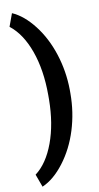

<svg xmlns="http://www.w3.org/2000/svg" viewBox="-111 -861 586 1137"><g transform="rotate(-10 182.0 -292.5)"><path d="M306.8 -286.6Q306.8 -172.8 274.1 -67.5Q241.3 37.8 179.8 118.4Q118.4 199 48.4 229.2L20.2 152.1Q91.7 98.2 133 -14.1Q174.3 -126.4 175.8 -272.5V-299.2Q175.8 -449.9 134.8 -564.7Q93.7 -679.6 20.2 -737L48.4 -814.1Q116.9 -784.4 177.6 -706.3Q238.3 -628.2 271.8 -524.4Q305.3 -420.7 306.8 -309.3Z"/></g></svg>

Font: Vazir FD
Style: Bold
Weight: 700
Foundry: DejaVu fonts team - Redesigned by Saber Rastikerdar
Version: Version 21.10;October 20, 2019;FontCreator 12.0.0.2547 64-bi